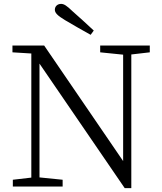

<svg xmlns="http://www.w3.org/2000/svg" viewBox="-20 -959 831 987"><path d="M495 -690 613 -678V-131L207 -725H44V-690L141 -684V-46L46 -35V0H302V-35L183 -47V-632L621 8H655V-679L750 -690V-725H495ZM462 -802C425 -836 389 -870 353 -901C323 -930 309 -939 294 -939C276 -939 262 -927 262 -909C262 -893 275 -879 315 -855C357 -830 401 -805 446 -780Z"/></svg>

Font: Kiri Minchoo Light
Style: Regular
Weight: 300
Designer: Ryoko NISHIZUKA 西塚涼子 (kana & ideographs); Frank Grießhammer (Latin, Greek & Cyrillic);
akenotsuki.com/eyeben/fonts/ (U+
Foundry: Adobe
akenotsuki.com/eyeben/fonts/
Version: Version 4.002;hotconv 1.0.119;makeotfexe 2.5.65604